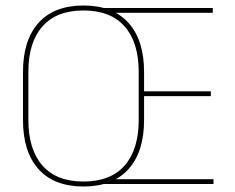

<svg xmlns="http://www.w3.org/2000/svg" viewBox="-20 -668 853 697"><path d="M283 9Q176.5 9 120 -53.8Q63.5 -116.5 63.5 -232.5V-406.5Q63.5 -522.5 120 -585.2Q176.5 -648 283 -648Q389.5 -648 446.2 -585.2Q503 -522.5 503 -406.5V-232.5Q503 -116.5 446.2 -53.8Q389.5 9 283 9ZM283 -9Q381.5 -9 432.5 -67.2Q483.5 -125.5 483.5 -232.5V-407Q483.5 -514 432.5 -572Q381.5 -630 283 -630Q185 -630 134 -572Q83 -514 83 -407V-232.5Q83 -125.5 134 -67.2Q185 -9 283 -9ZM353.5 0V-17.5H755V0ZM493.5 -319V-336.5H745.5V-319ZM352.5 -621.5V-639H752.5V-621.5Z"/></svg>

Font: Anek Telugu Thin
Style: Regular
Weight: 250
Version: Version 1.003